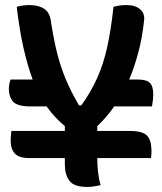

<svg xmlns="http://www.w3.org/2000/svg" viewBox="-20 -729 640 758"><path d="M22 -415H109Q89 -469 73 -539Q57 -609 46 -702Q70 -709 97 -709Q132 -709 155 -694Q178 -679 182 -638Q192 -574 205 -521.5Q218 -469 238.5 -419Q259 -369 292 -313H301Q339 -366 363.5 -420.5Q388 -475 403 -542Q418 -609 428 -702Q453 -709 480 -709Q514 -709 533 -692.5Q552 -676 549 -650Q542 -582 526.5 -523.5Q511 -465 490 -415H524Q559 -415 572 -401.5Q585 -388 585 -356Q585 -336 580 -309H431Q401 -266 364 -231V-212H492Q542 -212 560 -194Q578 -176 578 -131Q578 -124 577.5 -117Q577 -110 576 -105H364Q364 -76 367 -49.5Q370 -23 377 2Q362 5 350.5 7Q339 9 324 9Q272 9 254 -15.5Q236 -40 236 -78V-105H95Q55 -105 38.5 -123Q22 -141 22 -175Q22 -184 23 -193Q24 -202 25 -212H236V-231Q216 -248 198 -267Q180 -286 164 -309H99Q48 -309 31.5 -328Q15 -347 15 -377Q15 -390 17 -399Q19 -408 22 -415Z"/></svg>

Font: Recursive Mn Csl St SmB
Style: Regular
Weight: 600
Monospace: yes
Version: Version 1.079;hotconv 1.0.112;makeotfexe 2.5.65598; ttfautoh